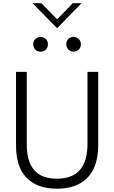

<svg xmlns="http://www.w3.org/2000/svg" viewBox="-20 -1132 691 1162"><path d="M324.5 10Q207 10 142 -54.8Q77 -119.5 77 -252V-697H142V-259Q142 -155.5 186.5 -103Q231 -50.5 324.5 -50.5Q509.5 -50.5 509.5 -261V-697H574.5V-257Q574.5 -166 544.5 -106.8Q514.5 -47.5 458.5 -18.8Q402.5 10 324.5 10ZM225.5 -819Q205.5 -819 193.2 -832.5Q181 -846 181 -864Q181 -883 193.8 -895.8Q206.5 -908.5 225.5 -908.5Q243 -908.5 256.5 -896.5Q270 -884.5 270 -864Q270 -843.5 256.8 -831.2Q243.5 -819 225.5 -819ZM425 -819Q406.5 -819 393.8 -832Q381 -845 381 -864Q381 -882 393 -895.2Q405 -908.5 425 -908.5Q442.5 -908.5 456 -896.5Q469.5 -884.5 469.5 -864Q469.5 -843.5 456.2 -831.2Q443 -819 425 -819ZM325.5 -961 177 -1112.5H230.5L325.5 -1015L420.5 -1112.5H473.5Z"/></svg>

Font: Acari Sans Neue
Style: Regular
Weight: 400
Designer: Alfredo Marco Pradil (font), Cristiano Sobral (main changes)
Foundry: Hanken Design Co. (font), Cristiano Sobral (main changes)
Version: Version 2.459;March 19, 2022;FontCreator 14.0.0.2808 64-bit;